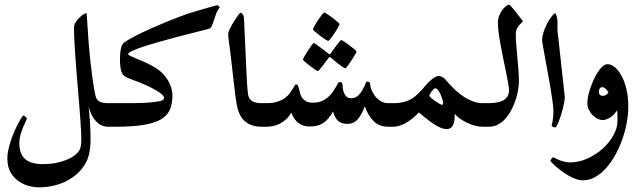

<svg xmlns="http://www.w3.org/2000/svg" viewBox="-20 -538 2712 815"><path d="M439.5 0Q410.2 0 388.7 -22Q367.2 -43.9 356 -85.4Q359.9 -51.8 362.1 -16.1Q364.3 19.5 364.3 53.2Q364.3 58.1 364.3 64.7Q364.3 71.3 363.3 79.6Q362.3 95.2 358.9 111.8Q355.5 128.4 350.1 141.1Q338.4 167.5 318.4 188.7Q298.3 210 271.7 225.3Q245.1 240.7 212.6 249Q180.2 257.3 143.1 257.3Q128.9 257.3 106.7 252.4Q84.5 247.6 63.2 234.1Q42 220.7 26.6 196.5Q11.2 172.4 11.2 133.8Q11.2 116.2 15.9 95.7Q20.5 75.2 27.3 55.2Q34.2 35.2 42.5 16.4Q50.8 -2.4 58.6 -16.6Q66.4 -30.8 72 -39.3Q77.6 -47.9 79.6 -47.9Q80.6 -47.9 83 -46.4Q85.4 -44.9 87.9 -42.7Q90.3 -40.5 92.3 -38.3Q94.2 -36.1 94.2 -35.2Q94.2 -32.7 89.1 -22.5Q84 -12.2 78.1 2.2Q72.3 16.6 67.1 34.2Q62 51.8 62 68.8Q62 93.8 68.6 110.8Q75.2 127.9 88.1 138.4Q101.1 148.9 119.6 153.8Q138.2 158.7 162.1 158.7Q191.4 158.7 216.6 153.8Q241.7 148.9 261.7 140.9Q281.7 132.8 295.9 122.1Q310.1 111.3 317.4 99.1Q325.2 86.4 325.2 51.8Q325.2 40 324.2 21.2Q323.2 2.4 321.5 -24.2Q319.8 -50.8 316.9 -86.4Q314 -122.1 310.1 -168Q307.1 -202.6 304.2 -238.8Q301.3 -274.9 299.1 -308.1Q296.9 -341.3 295.4 -369.9Q293.9 -398.4 293.9 -418.5Q293.9 -432.6 301.5 -444.3Q309.1 -456.1 318.4 -464.6Q327.6 -473.1 336.2 -478Q344.7 -482.9 347.2 -482.9Q347.7 -482.9 348.9 -466.3Q350.1 -449.7 351.8 -422.1Q353.5 -394.5 356.2 -358.4Q358.9 -322.3 363 -283.2Q367.2 -244.1 372.6 -204.8Q377.9 -165.5 385.3 -131.3Q389.2 -114.3 401.9 -107.2Q414.6 -100.1 439.5 -100.1H461.9Q467.3 -100.1 471.9 -98.6Q476.6 -97.2 479.7 -92Q482.9 -86.9 484.6 -77.4Q486.3 -67.9 486.3 -51.3Q486.3 -23.4 479.7 -11.7Q473.1 0 461.9 0Z M913.1 -506.8Q902.8 -494.1 897.2 -479Q891.6 -463.9 887.5 -450.4Q883.3 -437 878.7 -427.2Q874 -417.5 865.7 -415.5Q849.6 -411.1 826.2 -405.3Q802.7 -399.4 775.6 -392.6Q748.5 -385.7 719.5 -377.9Q690.4 -370.1 662.4 -362.3Q634.3 -354.5 609.1 -346.7Q584 -338.9 565.2 -331.8Q546.4 -324.7 535.2 -318.8Q523.9 -313 523.9 -308.6Q523.9 -305.2 533.4 -300.5Q543 -295.9 558.3 -289.6Q573.7 -283.2 592.8 -274.9Q611.8 -266.6 630.4 -255.9Q658.2 -240.2 674.3 -221.9Q690.4 -203.6 698.7 -186.3Q707 -168.9 709.5 -155Q711.9 -141.1 711.9 -134.3Q711.9 -98.6 701.4 -73.2Q690.9 -47.9 663.3 -31.5Q635.7 -15.1 588.1 -7.6Q540.5 0 465.8 0H447.8Q438.5 0 433.1 -3.4Q427.7 -6.8 425 -13.2Q422.4 -19.5 421.6 -29.1Q420.9 -38.6 420.9 -50.3Q420.9 -62.5 421.6 -72Q422.4 -81.5 425 -87.6Q427.7 -93.8 433.1 -96.9Q438.5 -100.1 447.8 -100.1H465.8Q485.8 -100.1 508.1 -100.1Q530.3 -100.1 550.8 -100.3Q571.3 -100.6 588.6 -101.3Q606 -102.1 616.2 -103Q635.3 -105 646.7 -106.7Q658.2 -108.4 664.8 -110.6Q671.4 -112.8 673.6 -115.7Q675.8 -118.7 675.8 -123.5Q675.8 -129.9 667.2 -137.5Q658.7 -145 646.5 -152.3Q634.3 -159.7 620.6 -166.5Q606.9 -173.3 596.2 -178.2Q584.5 -183.6 571.3 -188.5Q558.1 -193.4 545.9 -198Q533.7 -202.6 523.4 -207Q513.2 -211.4 507.3 -215.8Q497.6 -223.6 493.4 -241Q489.3 -258.3 489.3 -279.3Q489.3 -289.6 489.7 -301.5Q490.2 -313.5 491.9 -324.5Q493.7 -335.4 497.3 -344.5Q501 -353.5 507.3 -357.9Q520 -366.7 540.5 -377.9Q561 -389.2 585.7 -400.9Q610.4 -412.6 637.2 -424.3Q664.1 -436 689.5 -446.3Q714.8 -456.5 737.1 -465.1Q759.3 -473.6 774.4 -479Q780.8 -481 792.5 -484.6Q804.2 -488.3 818.1 -492.4Q832 -496.6 846.7 -500.7Q861.3 -504.9 873.5 -508.3Q885.7 -511.7 893.8 -513.9Q901.9 -516.1 903.3 -516.1Q905.8 -516.1 907.5 -512.7Q909.2 -509.3 913.1 -506.8Z M1090.8 0Q1047.4 0 1020.3 -22.5Q993.2 -44.9 984.4 -97.2Q978.5 -132.3 972.9 -182.4Q967.3 -232.4 960.4 -293Q958 -314.9 955.8 -330.3Q953.6 -345.7 952.1 -357.4Q950.7 -369.1 949.7 -377.9Q948.7 -386.7 948.7 -395Q948.7 -402.3 956.1 -417Q963.4 -431.6 972.7 -446.5Q981.9 -461.4 990.2 -472.7Q998.5 -483.9 1000.5 -483.9Q1004.9 -483.9 1010 -477.5Q1015.1 -471.2 1015.6 -461.4Q1019 -392.1 1021.2 -340.6Q1023.4 -289.1 1025.1 -250.7Q1026.9 -212.4 1028.6 -185.3Q1030.3 -158.2 1032.7 -138.2Q1034.2 -127 1039.3 -119.6Q1044.4 -112.3 1052 -107.9Q1059.6 -103.5 1069.6 -101.8Q1079.6 -100.1 1090.8 -100.1H1107.9Q1119.1 -100.1 1125.7 -90.6Q1132.3 -81.1 1132.3 -53.2Q1132.3 -23.4 1125 -11.7Q1117.7 0 1107.9 0Z M1668.5 -45.4Q1668.5 -39.6 1668.5 -31.7Q1668.5 -23.9 1666.5 -16.8Q1664.6 -9.8 1660.2 -4.9Q1655.8 0 1646.5 0H1628.4Q1590.8 0 1566.9 -22.7Q1543 -45.4 1528.8 -86.9Q1515.6 -51.8 1498.8 -32Q1481.9 -12.2 1454.1 -12.2Q1427.7 -12.2 1413.8 -26.1Q1399.9 -40 1394 -64.9Q1375.5 -31.7 1352.8 -16.4Q1330.1 -1 1293.9 -1Q1282.2 -1 1271.2 -3.9Q1260.3 -6.8 1250 -13.7Q1239.7 -20.5 1231.2 -32Q1222.7 -43.5 1216.3 -60.5Q1207 -43 1194.3 -31.5Q1181.6 -20 1167.5 -12.9Q1153.3 -5.9 1138.9 -2.9Q1124.5 0 1111.8 0H1093.8Q1084.5 0 1079.1 -4.9Q1073.7 -9.8 1071 -16.8Q1068.4 -23.9 1067.6 -31.7Q1066.9 -39.6 1066.9 -45.4Q1066.9 -51.3 1067.6 -60.5Q1068.4 -69.8 1071 -78.6Q1073.7 -87.4 1079.1 -93.8Q1084.5 -100.1 1093.8 -100.1H1111.8Q1137.7 -100.1 1156.2 -106Q1174.8 -111.8 1187.5 -120.6Q1200.2 -129.4 1208.3 -139.9Q1216.3 -150.4 1221.7 -159.2Q1227.1 -168 1230.2 -173.8Q1233.4 -179.7 1236.3 -179.7Q1242.2 -179.7 1244.9 -173.8Q1247.6 -168 1249.5 -159.4Q1251.5 -150.9 1254.2 -140.9Q1256.8 -130.9 1262.9 -122.3Q1269 -113.8 1280 -107.9Q1291 -102.1 1309.6 -102.1Q1329.6 -102.1 1345 -108.6Q1360.4 -115.2 1371.8 -125Q1383.3 -134.8 1391.4 -146Q1399.4 -157.2 1405 -167Q1410.6 -176.8 1414.1 -183.3Q1417.5 -189.9 1419.9 -189.9Q1428.2 -189.9 1430.9 -187Q1433.6 -184.1 1434.1 -176.8Q1434.1 -172.9 1435.1 -163.8Q1436 -154.8 1439.7 -145.3Q1443.4 -135.7 1450.4 -128.4Q1457.5 -121.1 1470.7 -121.1Q1488.3 -121.1 1500 -132.1Q1511.7 -143.1 1519 -156.5Q1526.4 -169.9 1530.5 -180.9Q1534.7 -191.9 1537.6 -191.9Q1551.3 -191.9 1551.3 -180.7Q1551.3 -172.4 1556.2 -158.7Q1561 -145 1570.6 -132.1Q1580.1 -119.1 1594.5 -109.6Q1608.9 -100.1 1628.4 -100.1H1646.5Q1655.8 -100.1 1660.2 -93.8Q1664.6 -87.4 1666.5 -78.6Q1668.5 -69.8 1668.5 -60.5Q1668.5 -51.3 1668.5 -45.4ZM1308.6 -413.6Q1308.6 -416.5 1314.9 -428Q1321.3 -439.5 1329.6 -452.1Q1337.9 -464.8 1345.9 -474.9Q1354 -484.9 1356.9 -484.9Q1357.9 -484.9 1363.3 -481.7Q1368.7 -478.5 1375.7 -473.6Q1382.8 -468.8 1390.9 -462.6Q1398.9 -456.5 1405.8 -451.2Q1412.6 -445.8 1417 -441.4Q1421.4 -437 1421.4 -435.5Q1421.4 -433.6 1418.2 -427.7Q1415 -421.9 1410.4 -413.8Q1405.8 -405.8 1399.9 -397Q1394 -388.2 1388.7 -381.1Q1383.3 -374 1379.2 -369.1Q1375 -364.3 1373.5 -364.3Q1370.6 -364.3 1360.1 -371.1Q1349.6 -377.9 1338.1 -386.7Q1326.7 -395.5 1317.6 -403.3Q1308.6 -411.1 1308.6 -413.6ZM1329.6 -236.3Q1326.7 -236.3 1316.4 -243.2Q1306.2 -250 1294.9 -258.8Q1283.7 -267.6 1274.9 -275.4Q1266.1 -283.2 1266.1 -285.2Q1266.1 -288.1 1272.5 -299.3Q1278.8 -310.5 1286.9 -323Q1294.9 -335.4 1302.5 -345.5Q1310.1 -355.5 1312.5 -355.5Q1314 -355.5 1323.7 -348.4Q1333.5 -341.3 1344.7 -333L1374 -310.5Q1377.4 -308.1 1380.4 -308.1Q1381.8 -308.1 1384.3 -312Q1395.5 -327.1 1404.3 -339.8Q1412.1 -350.6 1419.4 -359.4Q1426.8 -368.2 1429.2 -368.2Q1430.2 -368.2 1435.3 -365Q1440.4 -361.8 1447.8 -356.7Q1455.1 -351.6 1462.9 -345.7Q1470.7 -339.8 1477.5 -334.5Q1484.4 -329.1 1488.8 -325Q1493.2 -320.8 1493.2 -319.3Q1493.2 -317.4 1490 -311.5Q1486.8 -305.7 1481.9 -297.6Q1477.1 -289.6 1471.4 -280.8Q1465.8 -272 1460.4 -264.9Q1455.1 -257.8 1451.2 -252.9Q1447.3 -248 1446.3 -248Q1442.4 -248 1432.9 -254.9Q1423.3 -261.7 1412.6 -270Q1399.9 -279.8 1385.7 -292.5Q1382.8 -295.9 1380.4 -295.9Q1377.4 -295.9 1374 -291L1353.5 -263.7Q1345.2 -253.4 1338.4 -244.9Q1331.5 -236.3 1329.6 -236.3Z M2074.2 -50.3Q2074.2 -44.4 2073.5 -35.9Q2072.8 -27.3 2070.1 -19.3Q2067.4 -11.2 2062 -5.6Q2056.6 0 2047.4 0H2029.3Q2013.2 0 1995.6 -4.6Q1978 -9.3 1961.9 -17.1Q1945.8 -24.9 1932.1 -34.7Q1918.5 -44.4 1910.6 -54.7Q1910.6 -43 1909.4 -31.2Q1908.2 -19.5 1904.5 -10.5Q1900.9 -1.5 1894 4.2Q1887.2 9.8 1876 9.8Q1863.3 9.8 1849.6 3.9Q1835.9 -2 1821 -11.7Q1806.2 -21.5 1790.3 -34.2Q1774.4 -46.9 1757.8 -61Q1747.6 -49.3 1734.6 -38.3Q1721.7 -27.3 1707.5 -18.8Q1693.4 -10.3 1678.5 -5.1Q1663.6 0 1648.4 0H1630.4Q1621.1 0 1615.7 -5.6Q1610.4 -11.2 1607.7 -19.3Q1605 -27.3 1604.2 -35.9Q1603.5 -44.4 1603.5 -50.3Q1603.5 -56.2 1604.2 -64.5Q1605 -72.8 1607.7 -80.8Q1610.4 -88.9 1615.7 -94.5Q1621.1 -100.1 1630.4 -100.1H1648.4Q1676.8 -100.1 1695.8 -105.5Q1714.8 -110.8 1728.5 -119.4Q1742.2 -127.9 1752.4 -138.4Q1762.7 -148.9 1772.9 -158.7Q1773.4 -159.7 1780.8 -168.7Q1788.1 -177.7 1798.3 -188Q1808.6 -198.2 1820.3 -206.8Q1832 -215.3 1842.3 -215.3Q1850.1 -215.3 1856.4 -211.9Q1862.8 -208.5 1868.2 -203.1Q1873.5 -197.8 1879.2 -190.9Q1884.8 -184.1 1891.1 -177.2Q1903.8 -163.6 1919.2 -149.9Q1934.6 -136.2 1952.1 -125.2Q1969.7 -114.3 1989 -107.2Q2008.3 -100.1 2029.3 -100.1H2047.4Q2056.6 -100.1 2062 -94.5Q2067.4 -88.9 2070.1 -80.8Q2072.8 -72.8 2073.5 -64.5Q2074.2 -56.2 2074.2 -50.3ZM1860.8 -99.1Q1860.8 -106 1857.7 -116.7Q1854.5 -127.4 1849.9 -137.7Q1845.2 -147.9 1839.4 -155.5Q1833.5 -163.1 1828.1 -163.1Q1823.7 -163.1 1819.3 -158.4Q1814.9 -153.8 1811 -148.4Q1807.1 -143.1 1804.7 -137.9Q1802.2 -132.8 1802.2 -132.3Q1802.2 -129.4 1809.6 -122.8Q1816.9 -116.2 1826.4 -109.6Q1835.9 -103 1844.5 -98.1Q1853 -93.3 1856 -93.3Q1858.4 -93.3 1859.6 -94.2Q1860.8 -95.2 1860.8 -99.1Z M2182.6 -193.4Q2182.6 -187 2181.9 -177.2Q2181.2 -167.5 2179.2 -155.8Q2177.2 -144 2173.8 -130.9Q2170.4 -117.7 2165.5 -104.5Q2158.7 -86.9 2148.9 -68.4Q2139.2 -49.8 2125.7 -34.7Q2112.3 -19.5 2094.7 -9.8Q2077.1 0 2054.7 0H2035.6Q2026.4 0 2021 -3.4Q2015.6 -6.8 2012.9 -13.2Q2010.3 -19.5 2009.5 -28.8Q2008.8 -38.1 2008.8 -50.3Q2008.8 -59.6 2009.5 -68.6Q2010.3 -77.6 2012.9 -84.5Q2015.6 -91.3 2021 -95.7Q2026.4 -100.1 2035.6 -100.1H2054.7Q2072.8 -100.1 2088.6 -102.8Q2104.5 -105.5 2116 -111.8Q2127.4 -118.2 2134 -128.9Q2140.6 -139.6 2140.6 -155.3Q2140.6 -164.6 2137.2 -184.3Q2133.8 -204.1 2128.4 -230Q2123 -255.9 2116.9 -285.6Q2110.8 -315.4 2105.5 -344.2Q2100.1 -373 2096.7 -398.9Q2093.3 -424.8 2093.3 -443.4Q2093.3 -456.1 2098.1 -469.2Q2103 -482.4 2110.6 -493.4Q2118.2 -504.4 2127 -511.2Q2135.7 -518.1 2143.1 -518.1Q2143.6 -518.1 2147.9 -512.9Q2152.3 -507.8 2158.7 -500.2Q2165 -492.7 2172.1 -483.6Q2179.2 -474.6 2185.3 -466.8Q2191.4 -459 2195.6 -453.4Q2199.7 -447.8 2199.7 -447.3Q2199.7 -446.3 2195.1 -442.4Q2190.4 -438.5 2184.6 -431.9Q2178.7 -425.3 2174.1 -416Q2169.4 -406.7 2169.4 -395Q2169.4 -375.5 2171.4 -349.4Q2173.3 -323.2 2176 -295.4Q2178.7 -267.6 2180.7 -240.7Q2182.6 -213.9 2182.6 -193.4Z M2377.4 -127Q2377.4 -117.2 2375 -103.8Q2372.6 -90.3 2368.9 -75.7Q2365.2 -61 2360.6 -47.1Q2356 -33.2 2351.6 -22Q2347.2 -10.7 2343.3 -3.9Q2339.4 2.9 2337.4 2.9Q2333 2.9 2327.4 0.5Q2321.8 -2 2321.8 -5.9Q2321.8 -7.3 2323 -11Q2324.2 -14.6 2325.4 -22Q2326.7 -29.3 2327.9 -40.5Q2329.1 -51.8 2329.1 -67.9Q2329.1 -82 2325.4 -107.9Q2321.8 -133.8 2316.7 -165Q2311.5 -196.3 2305.2 -229.7Q2298.8 -263.2 2293.7 -292Q2288.6 -320.8 2284.9 -341.8Q2281.2 -362.8 2281.2 -369.6Q2281.2 -380.9 2285.9 -397Q2290.5 -413.1 2298.1 -429.4Q2305.7 -445.8 2315.7 -460.4Q2325.7 -475.1 2336.4 -482.9Q2341.8 -475.1 2344 -464.6Q2346.2 -454.1 2346.2 -447.3V-411.1L2377.4 -127Z M2647 -85.4Q2647 -51.8 2640.1 -15.6Q2633.3 20.5 2620.8 55.4Q2608.4 90.3 2590.8 121.6Q2573.2 152.8 2552 176.3Q2530.8 199.7 2506.1 213.6Q2481.4 227.5 2455.1 227.5Q2439.9 227.5 2423.8 221.7Q2407.7 215.8 2392.1 206.8Q2376.5 197.8 2362.8 187.5Q2349.1 177.2 2338.6 168Q2328.1 158.7 2322 152.1Q2315.9 145.5 2315.9 144.5Q2315.9 143.6 2317.4 141.1Q2318.8 138.7 2320.8 136Q2322.8 133.3 2324.7 131.3Q2326.7 129.4 2327.6 129.4Q2329.1 129.4 2335.2 132.8Q2341.3 136.2 2351.1 140.4Q2360.8 144.5 2373.3 147.9Q2385.7 151.4 2399.4 151.4Q2436.5 151.4 2472.7 135.3Q2508.8 119.1 2537.4 93.8Q2565.9 68.4 2583.5 36.9Q2601.1 5.4 2601.1 -24.9Q2601.1 -37.1 2600.8 -48.1Q2600.6 -59.1 2599.1 -69.8Q2593.3 -59.6 2585.4 -51.8Q2577.6 -43.9 2569.1 -38.8Q2560.5 -33.7 2552.7 -31Q2544.9 -28.3 2539.1 -28.3Q2529.3 -28.3 2517.8 -33.4Q2506.3 -38.6 2496.6 -48.1Q2486.8 -57.6 2480 -71.3Q2473.1 -85 2473.1 -101.6Q2473.1 -114.3 2476.8 -131.3Q2480.5 -148.4 2486.8 -166.5Q2493.2 -184.6 2501.5 -202.4Q2509.8 -220.2 2519.3 -234.4Q2528.8 -248.5 2538.8 -257.1Q2548.8 -265.6 2558.1 -265.6Q2572.8 -265.6 2588.4 -253.7Q2604 -241.7 2616.9 -218.8Q2629.9 -195.8 2638.4 -162.4Q2647 -128.9 2647 -85.4ZM2563 -146Q2558.6 -152.8 2551.5 -160.4Q2544.4 -168 2535.6 -168Q2529.8 -168 2525.9 -162.4Q2522 -156.7 2522 -147Q2522 -140.6 2526.4 -136Q2530.8 -131.3 2537.6 -131.3Q2547.4 -131.3 2554 -136Q2560.5 -140.6 2563 -146Z"/></svg>

Font: Scheherazade
Style: Bold
Weight: 700
Version: Version 2.100 (build 932/914)